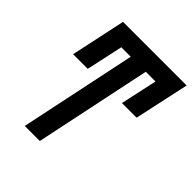

<svg xmlns="http://www.w3.org/2000/svg" viewBox="-209 -890 1020 1020"><g transform="rotate(45 301.0 -380.0)"><path d="M259 0 397 -658H470L425 -451H535L602 -760H124L58 -451H168L213 -658H284L146 0Z"/></g></svg>

Font: Noto Sans Display Condensed
Style: Bold Italic
Weight: 700
Width: 3
Designer: Monotype Design team
Foundry: Monotype Imaging Inc.
Version: 1.000